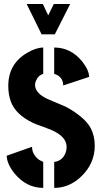

<svg xmlns="http://www.w3.org/2000/svg" viewBox="-20 -916 510 939"><path d="M110.4 -896.5H189.5L215.8 -840.8L243.2 -896.5H323.2L248 -748H183.6ZM12.7 -154.3 136.7 -198.2Q136.7 -173.8 150.4 -155.3Q164.1 -136.7 177.7 -130.9L191.4 -124V2.9Q108.4 2.9 49.8 -69.3Q13.7 -115.2 12.7 -154.3ZM20.5 -496.1Q20.5 -603.5 112.3 -657.2Q154.3 -682.6 191.4 -683.6V-554.7Q167 -547.9 155.3 -519.5Q151.4 -510.7 151.4 -501Q151.4 -460.9 210.9 -432.6Q223.6 -426.8 252 -415Q298.8 -396.5 318.4 -384.8Q397.5 -337.9 423.8 -289.1Q443.4 -251 443.4 -204.1Q443.4 -115.2 376 -51.8Q318.4 2.9 245.1 2.9V-124Q283.2 -128.9 298.8 -164.1Q305.7 -179.7 305.7 -198.2Q305.7 -248 231.4 -280.3Q217.8 -286.1 188.5 -296.9Q154.3 -308.6 140.6 -315.4Q56.6 -355.5 33.2 -418.9Q20.5 -453.1 20.5 -496.1ZM245.1 -554.7V-683.6Q327.1 -683.6 382.8 -614.3Q415 -573.2 416 -540L289.1 -498Q289.1 -539.1 249 -553.7Q245.1 -554.7 245.1 -554.7Z"/></svg>

Font: Post No Bills Colombo
Style: ExtraBold
Weight: 900
Designer: Kosala Senevirathne, Siva Puranthara, Lasantha Premarathna, Tharique Azeez
Foundry: Mooniak
Version: Version 1.220 ; ttfautohint (v1.5)